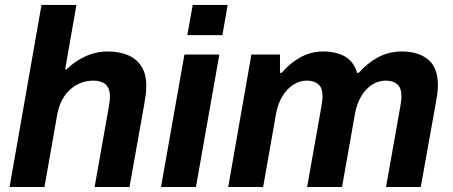

<svg xmlns="http://www.w3.org/2000/svg" viewBox="-20 -743 1800 763"><path d="M18.1 0 144.9 -723.4H283.7L238.9 -467.5H245.1Q274.5 -498 317.8 -518.2Q361 -538.4 408 -538.4Q453.4 -538.4 487.6 -524.2Q521.8 -509.9 541.5 -480Q561.3 -450 561.3 -401.9Q561.3 -385 559 -366.7Q556.7 -348.4 553.1 -327.9L494.7 0H356L412 -315.7Q413.7 -327.7 415.3 -338.5Q416.9 -349.2 416.9 -358.7Q416.9 -393.3 399.2 -408Q381.5 -422.7 350.1 -422.7Q316.5 -422.7 286.6 -406.9Q256.7 -391.1 236.1 -361.3Q215.4 -331.4 207.5 -288.1L156.7 0Z M724.3 -603.3 745.9 -723.4H884.7L863.8 -603.3ZM619.9 0 712.9 -526.4H851.7L758.7 0Z M886.9 0 979.1 -526.4H1092.6V-453.7H1099.6Q1130.7 -490.9 1172.8 -514.7Q1214.8 -538.4 1265 -538.4Q1316.5 -538.4 1351.4 -518.1Q1386.3 -497.7 1399 -453.7H1406Q1437.9 -490.9 1481.3 -514.7Q1524.7 -538.4 1576.3 -538.4Q1642.4 -538.4 1681.3 -506.6Q1720.2 -474.8 1720.2 -403.7Q1720.2 -388.3 1717.9 -371.1Q1715.7 -353.9 1712.1 -335L1652.1 0H1514.1L1570.9 -320.3Q1572.7 -332.4 1574 -341.8Q1575.3 -351.2 1575.3 -359.9Q1575.3 -394.3 1558.4 -408.5Q1541.4 -422.7 1513.1 -422.7Q1483.6 -422.7 1458.1 -406.2Q1432.7 -389.6 1415.5 -360.5Q1398.3 -331.4 1391.1 -293.6L1339.3 0H1200.5L1257.3 -320.3Q1259.1 -332.4 1260.4 -342.2Q1261.7 -352 1261.7 -360.7Q1261.7 -394.3 1244.7 -408.5Q1227.8 -422.7 1199.5 -422.7Q1170.8 -422.7 1145.3 -406.2Q1119.8 -389.6 1102.2 -360.5Q1084.7 -331.4 1077.5 -293.6L1025.7 0Z"/></svg>

Font: Archivo Variable SemiBold
Style: Italic
Weight: 600
Italic angle: -10°
Designer: Hector Gatti
Foundry: Omnibus-Type
Version: Version 2.001